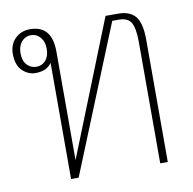

<svg xmlns="http://www.w3.org/2000/svg" viewBox="-68 -632 704 700"><g transform="rotate(-10 284.0 -282.0)"><path d="M140 -430Q129 -415 114 -409Q99 -403 80 -403Q53 -403 31.5 -423.5Q10 -444 10 -486Q10 -521 32 -542.5Q54 -564 87 -564Q168 -564 168 -467V-65L367 -564H414Q457 -564 477.5 -539Q498 -514 498 -453V0H470V-449Q470 -499 458 -520.5Q446 -542 412 -542H388L168 0H140ZM135 -483Q135 -510 121 -526Q107 -542 87 -542Q66 -542 52 -526Q38 -510 38 -483Q38 -456 52 -440.5Q66 -425 87 -425Q108 -425 121.5 -440.5Q135 -456 135 -483Z"/></g></svg>

Font: Trirong Thin
Style: Regular
Weight: 250
Designer: Katatrad Team
Foundry: CadsonDemak
Version: Version 1.001